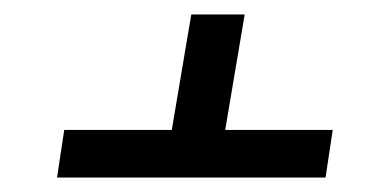

<svg xmlns="http://www.w3.org/2000/svg" viewBox="-20 -553 540 266"><path d="M59 -307 69 -373H218L245 -533H319L292 -373H441L431 -307Z"/></svg>

Font: Iosevka Term Curly
Style: Italic
Weight: 400
Italic angle: -9°
Designer: Belleve Invis
Foundry: Belleve Invis
Version: Version 32.3.0